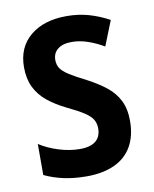

<svg xmlns="http://www.w3.org/2000/svg" viewBox="-69 -607 538 670"><g transform="rotate(-10 200.0 -271.5)"><path d="M367 -155Q367 -102 346 -65Q325 -28 284 -9Q243 10 185 10Q141 10 104 2Q67 -6 36 -21V-131Q65 -112 103.5 -100Q142 -88 178 -88Q216 -88 234.5 -103.5Q253 -119 253 -148Q253 -165 245.5 -178.5Q238 -192 217 -206Q196 -220 158 -238Q119 -257 91.5 -279.5Q64 -302 49.5 -332Q35 -362 35 -403Q35 -473 83 -513Q131 -553 212 -553Q254 -553 290.5 -542.5Q327 -532 362 -513L327 -425Q300 -441 271 -451Q242 -461 214 -461Q182 -461 164.5 -447Q147 -433 147 -409Q147 -392 155 -379.5Q163 -367 184 -353.5Q205 -340 243 -321Q281 -301 309 -279Q337 -257 352 -227Q367 -197 367 -155Z"/></g></svg>

Font: Noto Sans Khmer Condensed SemiBold
Style: Regular
Weight: 600
Width: 3
Designer: Danh Hong and the Monotype Design Team
Foundry: Monotype Imaging Inc.
Version: Version 2.004